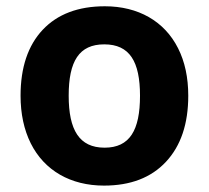

<svg xmlns="http://www.w3.org/2000/svg" viewBox="-20 -576 659 606"><path d="M196.8 -273.9C196.8 -382.8 229.5 -436 309.1 -436C389.2 -436 421.9 -381.8 421.9 -273.9C421.9 -165 389.6 -109.9 310.1 -109.9C230 -109.9 196.8 -166 196.8 -273.9ZM574.2 -273.9C574.2 -331.1 563.5 -381.3 542 -423.8C499 -509.3 416 -556.2 311 -556.2C226.6 -556.2 161.1 -531.2 114.7 -481.9C68.4 -432.6 44.9 -363.3 44.9 -273.9C44.9 -216.8 55.7 -166.5 77.1 -123.5C120.1 -37.6 203.1 9.8 308.1 9.8C391.6 9.8 457 -15.1 503.9 -65.4C550.8 -115.7 574.2 -185.1 574.2 -273.9Z"/></svg>

Font: Sahel
Style: Bold
Weight: 700
Foundry: Saber Rastikerdar (saber.rastikerdar@gmail.com)
Version: Version 3.4.0